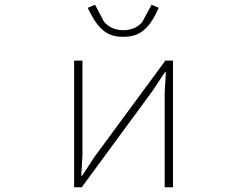

<svg xmlns="http://www.w3.org/2000/svg" viewBox="-20 -788 1040 808"><path d="M364 -726 349 -755 380 -768 418 -696Q449 -661 499 -661Q550 -661 579 -696L618 -768L648 -755L634 -726Q612 -682 580.5 -657.5Q549 -633 499 -633Q448 -633 417.5 -657.5Q387 -682 364 -726ZM324 0H292V-533H327V-136L322 -49H326L377 -127L676 -533H708V0H673V-397L678 -484H674L623 -407Z"/></svg>

Font: IBM Plex Sans JP ExtraLight
Style: Regular
Weight: 200
Designer: Mike Abbink; Paul van der Laan; Pieter van Rosmalen; Wujin Sim; Yejin Wi; Jinhee Kim; Boomi Park; Yona Kim; Kichan Ma
Foundry: Sandoll Inc.
Version: Version 1.001